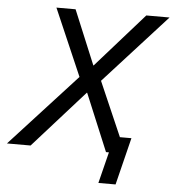

<svg xmlns="http://www.w3.org/2000/svg" viewBox="-114 -766 886 979"><g transform="rotate(5 329.0 -276.0)"><path d="M574 -82 514 160H426L466 0H451L329 -293H327L65 0H-56L283 -370L135 -712H233L348 -435H350L595 -712H714L394 -360L515 -82Z"/></g></svg>

Font: CST
Style: Italic
Weight: 400
Italic angle: -14°
Version: Version 1.00